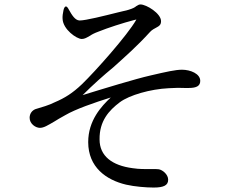

<svg xmlns="http://www.w3.org/2000/svg" viewBox="-20 -789 1040 862"><path d="M670 53C715 53 735 43 735 18C735 -6 710 -26 693 -29C685 -30 677 -30 666 -30H655C633 -30 607 -29 575 -34C484 -46 427 -88 427 -163C426 -246 469 -293 518 -330C561 -362 655 -389 738 -393C769 -395 791 -395 809 -394H827C864 -394 879 -404 879 -426C879 -458 835 -476 797 -476C768 -476 728 -467 655 -450C589 -435 448 -392 351 -362C399 -410 444 -450 489 -487C542 -535 594 -580 654 -646C662 -655 674 -661 685 -667C694 -672 703 -677 703 -694C703 -729 637 -769 611 -769C604 -769 599 -766 593 -762C592 -762 591 -761 590 -760C585 -756 577 -751 557 -745C552 -743 542 -741 533 -739C525 -737 518 -735 508 -733C448 -718 365 -697 337 -697C317 -698 303 -721 289 -746C284 -756 279 -761 275 -760C271 -759 267 -753 265 -743C262 -730 260 -715 261 -704C263 -657 324 -614 347 -614C360 -614 369 -620 385 -629C392 -634 403 -640 422 -647C464 -664 532 -686 582 -699C593 -702 593 -702 591 -699C552 -631 410 -471 348 -411C306 -371 271 -349 226 -330C201 -317 166 -307 139 -299C124 -293 113 -279 113 -260C113 -233 140 -215 159 -215C177 -215 194 -226 225 -244C236 -251 251 -260 273 -272C319 -299 403 -328 476 -351C477 -351 478 -351 478 -352C435 -312 376 -248 376 -151C376 -38 457 19 546 40C585 49 636 53 670 53Z"/></svg>

Font: 寒蝉锦书宋 Text
Style: Regular
Weight: 400
Designer: 寒蝉锦书宋{Warren} 思源宋体{Ryoko NISHIZUKA 西塚涼子 (kana & ideographs); Frank Grießhammer (Latin, Greek & Cyrillic); Wenlong ZHANG 
Foundry: Adobe & ChillType
Version: Version 2.000;Glyphs 3.1.1 (3135)